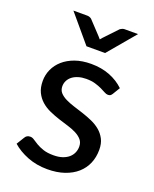

<svg xmlns="http://www.w3.org/2000/svg" viewBox="-137 -796 707 882"><g transform="rotate(20 217.0 -355.0)"><path d="M368 -420.5Q364 -414 359.5 -411.2Q355 -408.5 348 -408.5Q340 -408.5 330.2 -414Q320.5 -419.5 306.8 -426Q293 -432.5 274.5 -438Q256 -443.5 230.5 -443.5Q209.5 -443.5 192.2 -438.2Q175 -433 163 -423.8Q151 -414.5 144.5 -401.8Q138 -389 138 -374.5Q138 -355.5 149.2 -343Q160.5 -330.5 178.8 -321.5Q197 -312.5 220.2 -305.2Q243.5 -298 267.8 -290Q292 -282 315.2 -271.8Q338.5 -261.5 356.8 -246.2Q375 -231 386.2 -209.5Q397.5 -188 397.5 -157Q397.5 -121.5 384.8 -91.2Q372 -61 347.2 -39Q322.5 -17 286 -4.5Q249.5 8 202.5 8Q150 8 105.5 -9.5Q61 -27 31 -54L54 -91.5Q58 -98.5 64 -102.2Q70 -106 80 -106Q89.5 -106 99.5 -99Q109.5 -92 123.5 -83.8Q137.5 -75.5 157.5 -68.8Q177.5 -62 207.5 -62Q232.5 -62 251 -68.2Q269.5 -74.5 281.8 -85.2Q294 -96 300 -110Q306 -124 306 -139.5Q306 -159.5 294.8 -172.8Q283.5 -186 265.2 -195.5Q247 -205 223.5 -212Q200 -219 175.5 -227Q151 -235 127.5 -245.5Q104 -256 85.8 -272Q67.5 -288 56.2 -311Q45 -334 45 -367Q45 -396.5 57.2 -423.5Q69.5 -450.5 92.8 -471Q116 -491.5 150.2 -503.8Q184.5 -516 228.5 -516Q279 -516 319.8 -500Q360.5 -484 389.5 -456ZM383 -718 270.5 -584.5H179.5L67 -718H135Q141 -718 146.8 -715.8Q152.5 -713.5 156 -710.5L217 -645.5Q221.5 -641 226 -635Q230.5 -641 235 -645.5L296.5 -710.5Q300 -713 305.8 -715.5Q311.5 -718 317.5 -718Z"/></g></svg>

Font: LatoLatin Medium
Style: Regular
Weight: 500
Designer: Lukasz Dziedzic with Adam Twardoch and Botio Nikoltchev
Foundry: tyPoland Lukasz Dziedzic
Version: Version 2.015; 2015-08-06; http://www.latofonts.com/